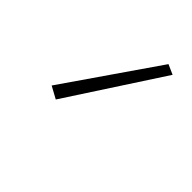

<svg xmlns="http://www.w3.org/2000/svg" viewBox="-39 -787 330 330"><g transform="rotate(-45 126.5 -622.0)"><path d="M245 -555 73 -667 85 -689 253 -573Z"/></g></svg>

Font: DM Sans 12pt Thin
Style: Italic
Weight: 250
Italic angle: -10°
Version: Version 4.004;gftools[0.9.30]